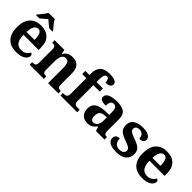

<svg xmlns="http://www.w3.org/2000/svg" viewBox="179 -1850 2940 2940"><g transform="rotate(45 1649.5 -379.5)"><path d="M306.1 10Q178 10 112.4 -62.3Q46.9 -134.6 46.9 -265.2Q46.9 -405.7 111.8 -477.3Q176.8 -548.9 295 -548.9Q404.2 -548.9 466.6 -488Q529.1 -427.2 529.1 -308.2V-256.9H201.3Q203.3 -156.6 238.5 -110.9Q273.7 -65.2 341 -65.2Q392.4 -65.2 425.5 -89.3Q458.5 -113.4 475.3 -147.9Q489.3 -143.8 499.1 -132.5Q508.8 -121.1 508.8 -104.1Q508.8 -78.3 488.1 -51.8Q467.3 -25.3 422.8 -7.7Q378.3 10 306.1 10ZM375.9 -320.8Q375.9 -397.3 357.8 -440.6Q339.6 -483.9 297 -483.9Q255.4 -483.9 230.4 -442.1Q205.4 -400.4 203.3 -320.8ZM124 -619Q140 -638 161.6 -664Q183.2 -690 203.5 -717Q223.9 -744 233.9 -766H369.5Q380.5 -744 400.3 -717Q420.1 -690 442.2 -664Q464.3 -638 479.3 -619V-606H410.2Q396.4 -617 376.3 -633.2Q356.2 -649.3 336.2 -666.1Q316.2 -682.9 301.2 -696Q286.2 -682.9 266.1 -666.1Q246.1 -649.3 226.8 -633.2Q207.5 -617 193.2 -606H124Z M591.9 0V-53H597.6Q620.6 -53 637 -57.7Q653.5 -62.4 662.8 -77.4Q672 -92.3 672 -122.1V-417.9Q672 -446.1 663.3 -460.1Q654.7 -474 639 -478.5Q623.3 -483 601.3 -483H596.9V-536H807.6L820.6 -464.9H825.6Q849.6 -506.4 885 -527.6Q920.3 -548.9 978.7 -548.9Q1058.3 -548.9 1100.8 -503.3Q1143.2 -457.6 1143.2 -355.8V-123.9Q1143.2 -93.4 1150.4 -78.2Q1157.6 -63 1172.3 -58Q1186.9 -53 1208.9 -53H1213.4V0H991.2V-328.8Q991.2 -393.2 974.5 -428.6Q957.9 -464 913.7 -464Q880.3 -464 860.8 -442.4Q841.2 -420.8 832.9 -385.5Q824.6 -350.2 824.6 -309V-118.3Q824.6 -90.4 833 -76.5Q841.4 -62.6 857.1 -57.8Q872.7 -53 894.7 -53H899.2V0Z M1257.9 0V-53H1280.2Q1295 -53 1311.5 -57.4Q1328 -61.9 1339.6 -75.9Q1351.1 -90 1351.1 -118.1V-468.1H1261.9V-536H1351.1V-572.7Q1351.1 -665.7 1400.1 -717.3Q1449 -768.8 1554.8 -768.8Q1619.6 -768.8 1654.4 -758.1Q1689.3 -747.4 1702.5 -731Q1715.7 -714.6 1715.7 -695.9Q1715.7 -676.8 1705.5 -661.1Q1695.3 -645.4 1671.3 -636.3Q1647.3 -627.2 1605.9 -627.2Q1605.9 -643.7 1601.9 -663.4Q1597.9 -683 1588 -697.4Q1578 -711.8 1559 -711.8Q1529.9 -711.8 1516.5 -684.3Q1503.1 -656.8 1503.1 -590.9V-536H1641.2V-468.1H1503.1V-118.1Q1503.1 -90 1514.1 -75.9Q1525.1 -61.9 1541.8 -57.4Q1558.5 -53 1574.1 -53H1621.4V0Z M1847.5 10Q1804.1 10 1768.3 -7.8Q1732.5 -25.6 1711.6 -61.8Q1690.8 -98 1690.8 -153.1Q1690.8 -234.6 1746.3 -273.2Q1801.9 -311.7 1915 -315.8L1996.6 -318.8V-374.2Q1996.6 -410.7 1990.8 -435.9Q1985.1 -461.1 1970.1 -474.5Q1955 -487.9 1927.5 -487.9Q1902.1 -487.9 1887 -475Q1872 -462.2 1865.5 -438.3Q1859 -414.4 1859 -380Q1795.5 -380 1764.1 -395.4Q1732.8 -410.8 1732.8 -446.9Q1732.8 -484.1 1760.8 -506.4Q1788.9 -528.7 1835.8 -538.8Q1882.8 -548.9 1938.9 -548.9Q2044.2 -548.9 2096.7 -510.8Q2149.1 -472.6 2149.1 -379.1V-123.9Q2149.1 -96.4 2154.9 -81.1Q2160.6 -65.8 2174 -59.4Q2187.4 -53 2209.4 -53H2213V0H2026.9L2005.7 -68.6H1996.6Q1975 -41.8 1955.3 -24.3Q1935.6 -6.9 1910.8 1.6Q1886 10 1847.5 10ZM1902.9 -63Q1931.8 -63 1952.9 -78.9Q1974 -94.7 1985.6 -123.6Q1997.1 -152.5 1997.1 -191V-266.2L1952.2 -263.2Q1912.1 -261.2 1889.2 -247.6Q1866.2 -234.1 1856.3 -209.6Q1846.4 -185.1 1846.4 -149.1Q1846.4 -121 1852.5 -101.6Q1858.6 -82.3 1871.2 -72.7Q1883.9 -63 1902.9 -63Z M2475.1 10Q2405.4 10 2362.3 -4.3Q2319.2 -18.6 2299.3 -44.5Q2279.4 -70.3 2279.4 -103.5Q2279.4 -131.7 2292.1 -148.2Q2304.9 -164.6 2324.9 -171.5Q2344.9 -178.3 2366.8 -178.3Q2366.8 -116.5 2395.5 -83.9Q2424.2 -51.3 2479.4 -51.3Q2529.5 -51.3 2552.8 -71.9Q2576.1 -92.5 2576.1 -122Q2576.1 -143.6 2564.1 -158.1Q2552.2 -172.7 2525.7 -185.8Q2499.2 -199 2454.8 -214.2Q2398 -234.3 2360.4 -256.4Q2322.9 -278.5 2304.3 -309.9Q2285.8 -341.3 2285.8 -388.9Q2285.8 -469.1 2344.9 -508.5Q2403.9 -547.9 2501.1 -547.9Q2561.3 -547.9 2599 -534.2Q2636.7 -520.6 2654.4 -499Q2672 -477.4 2672 -453Q2672 -420.8 2649.2 -403.4Q2626.3 -386 2578.6 -386Q2578.6 -435.5 2553.5 -462Q2528.4 -488.6 2486.2 -488.6Q2446.8 -488.6 2425.9 -472.1Q2405.1 -455.7 2405.1 -426.5Q2405.1 -394.3 2431.3 -376.2Q2457.5 -358 2526.2 -334.5Q2579.8 -315.9 2617.4 -294.5Q2655.1 -273.1 2674.6 -242.1Q2694.2 -211 2694.2 -162.7Q2694.2 -82.3 2637.3 -36.2Q2580.4 10 2475.1 10Z M3033.1 10Q2905 10 2839.4 -62.3Q2773.9 -134.6 2773.9 -265.2Q2773.9 -405.7 2838.8 -477.3Q2903.8 -548.9 3022 -548.9Q3131.2 -548.9 3193.6 -488Q3256.1 -427.2 3256.1 -308.2V-256.9H2928.3Q2930.3 -156.6 2965.5 -110.9Q3000.7 -65.2 3068 -65.2Q3119.4 -65.2 3152.5 -89.3Q3185.5 -113.4 3202.3 -147.9Q3216.3 -143.8 3226.1 -132.5Q3235.8 -121.1 3235.8 -104.1Q3235.8 -78.3 3215.1 -51.8Q3194.3 -25.3 3149.8 -7.7Q3105.3 10 3033.1 10ZM3102.9 -320.8Q3102.9 -397.3 3084.8 -440.6Q3066.6 -483.9 3024 -483.9Q2982.4 -483.9 2957.4 -442.1Q2932.4 -400.4 2930.3 -320.8Z"/></g></svg>

Font: Noto Serif Lao
Style: Regular
Weight: 400
Designer: Monotype Design Team
Foundry: Monotype Imaging Inc.
Version: Version 2.003